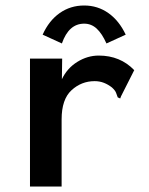

<svg xmlns="http://www.w3.org/2000/svg" viewBox="-20 -678 540 698"><path d="M89 -465H206L205 -390Q224 -430 261 -453Q298 -476 339 -476Q417 -476 468 -423L420 -328L417 -320L408 -324Q405 -332 402 -340.5Q399 -349 387 -360Q373 -371 357.5 -377Q342 -383 324 -383Q276 -383 240 -350Q204 -317 204 -244V0H89ZM205 -520 135 -552Q158 -603 197 -630.5Q236 -658 286 -658Q335 -658 374 -630.5Q413 -603 437 -552L367 -520Q351 -556 331.5 -574Q312 -592 286 -592Q230 -592 205 -520Z"/></svg>

Font: Ligconsolata
Style: Bold
Weight: 700
Monospace: yes
Designer: Raph Levien, Cyreal, Brenton Simpson
Foundry: Raph Levien, Cyreal, Google
Version: Version 3.001; ttfautohint (v1.8.2.53-6de2)